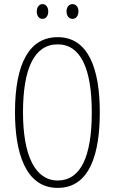

<svg xmlns="http://www.w3.org/2000/svg" viewBox="-20 -905 559 935"><path d="M159 -849C159 -828 170 -813 187 -813C203 -813 215 -827 215 -849C215 -871 203 -885 187 -885C170 -885 159 -869 159 -849ZM304 -850C304 -828 316 -813 333 -813C350 -813 362 -828 362 -850C362 -872 349 -885 333 -885C316 -885 304 -870 304 -850ZM466 -358C466 -569 411 -724 261 -724C126 -724 53 -602 53 -358C53 -170 100 10 261 10C420 10 466 -162 466 -358ZM92 -358C92 -569 146 -689 261 -689C372 -689 427 -572 427 -358C427 -141 372 -26 261 -26C152 -26 92 -146 92 -358Z"/></svg>

Font: Noto Sans Sinhala ExtraCondensed ExtraLight
Style: Regular
Weight: 200
Width: 2
Designer: Jelle Bosma - Monotype Design Team
Foundry: Monotype Imaging Inc.
Version: Version 2.006